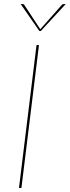

<svg xmlns="http://www.w3.org/2000/svg" viewBox="-20 -921 342 941"><path d="M73 0ZM85 0H73L159 -700H171ZM81.5 -901H90.5Q92.5 -901 95 -900.2Q97.5 -899.5 99 -897L176 -780L177.5 -777.5L179.5 -780L283 -897Q285.5 -899.5 288 -900.2Q290.5 -901 293 -901H302L180 -769H173Z"/></svg>

Font: Lato Hairline
Style: Italic
Weight: 100
Italic angle: -7°
Designer: Lukasz Dziedzic
Foundry: tyPoland Lukasz Dziedzic
Version: Version 2.007; 2014-02-27